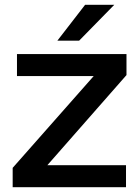

<svg xmlns="http://www.w3.org/2000/svg" viewBox="-20 -783 584 803"><path d="M507 0H33V-81L372 -465H51V-557H509V-469L178 -92H507ZM311 -613H220L336 -763H458Z"/></svg>

Font: Open Sauce One Medium
Style: Regular
Weight: 500
Designer: Alfredo Marco Pradil
Foundry: Creative Sauce Fz LLC
Version: Version 1.477